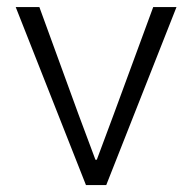

<svg xmlns="http://www.w3.org/2000/svg" viewBox="-20 -535 556 555"><path d="M25.4 -514.6H93.8L207 -204.1L255.9 -73.2H259.8L308.6 -204.1L422.9 -514.6H490.2L287.1 0H228.5Z"/></svg>

Font: Reddit Sans Fudge Light
Style: Regular
Weight: 300
Designer: Stephen Hutchings
Foundry: Reddit
Version: Version 1.013